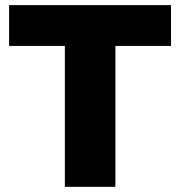

<svg xmlns="http://www.w3.org/2000/svg" viewBox="-20 -720 695 740"><path d="M230 0V-543H15.1V-700.2H639.2V-543H424.8V0Z"/></svg>

Font: Montserrat ExtraBold
Style: Regular
Weight: 800
Designer: Julieta Ulanovsky
Foundry: Julieta Ulanovsky
Version: Version 9.000